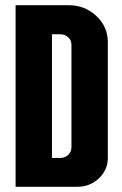

<svg xmlns="http://www.w3.org/2000/svg" viewBox="-20 -720 470 739"><path d="M244 -700Q307 -700 351 -658.5Q395 -617 395 -558V-112Q395 -66 360.5 -33.5Q326 -1 277 -1H40V-700ZM255 -153V-548Q255 -565 242.5 -576.5Q230 -588 212 -588H180V-112H212Q230 -112 242.5 -124Q255 -136 255 -153Z"/></svg>

Font: Bayformers-TFTCGName
Style: Regular
Weight: 400
Designer: billmoo
Foundry: Bayformers
Version: Version 1.021;Fontself Maker 3.5.4